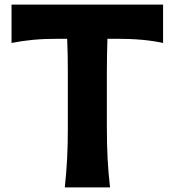

<svg xmlns="http://www.w3.org/2000/svg" viewBox="-20 -809 753 829"><path d="M259.8 0Q266.6 -64 269.8 -123.8Q272.9 -183.6 272.9 -257.8V-498.5Q272.9 -537.6 272.2 -572.5Q271.5 -607.4 270 -641.6H234.4Q170.9 -641.6 122.1 -637Q73.2 -632.3 29.8 -623.5V-789.1H684.1V-623.5Q641.1 -632.8 592.3 -637.2Q543.5 -641.6 480 -641.6H443.8Q442.9 -607.4 442.1 -572.5Q441.4 -537.6 441.4 -498.5V-257.8Q441.4 -183.6 444.6 -123.8Q447.8 -64 455.1 0Z"/></svg>

Font: Pinar Bold
Style: Regular
Weight: 700
Designer: Amin Abedi
Version: Version 3.000